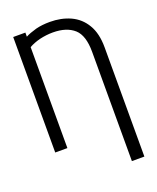

<svg xmlns="http://www.w3.org/2000/svg" viewBox="-169 -838 932 1142"><g transform="rotate(-20 296.5 -266.5)"><path d="M418 -631Q370 -674 283 -674Q242 -674 199 -664Q160 -654 130 -637V2H53V-729H130V-703Q156 -717 199 -729Q238 -739 288 -739Q359 -739 417 -713Q476 -686 509 -630Q543 -574 543 -485V206H464V-486Q464 -589 418 -631Z"/></g></svg>

Font: Sinter Normal
Style: Regular
Weight: 350
Foundry: Adobe & rsms
Version: Version 1.000